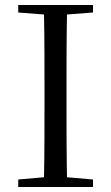

<svg xmlns="http://www.w3.org/2000/svg" viewBox="-20 -748 445 768"><path d="M53 -698 156 -690C158 -591 158 -491 158 -391V-337C158 -236 158 -137 156 -39L53 -30V0H352V-30L248 -39C246 -137 246 -237 246 -337V-391C246 -492 246 -592 248 -690L352 -698V-728H53Z"/></svg>

Font: Noto Serif CJK KR
Style: Regular
Weight: 400
Designer: Ryoko NISHIZUKA 西塚涼子 (kana & ideographs); Frank Grießhammer (Latin, Greek & Cyrillic); Wenlong ZHANG 张文龙 (bopomofo); San
Foundry: Adobe
Version: Version 2.001;hotconv 1.1.0;makeotfexe 2.6.0